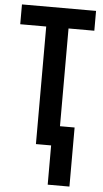

<svg xmlns="http://www.w3.org/2000/svg" viewBox="-61 -752 533 994"><g transform="rotate(5 205.5 -255.0)"><path d="M226 204V0H147V-611H12V-714H397V-611H263V-103H339V204Z"/></g></svg>

Font: Noto Sans ExtraCondensed SemiBold
Style: Regular
Weight: 600
Width: 2
Designer: Monotype Design Team
Foundry: Monotype Imaging Inc.
Version: Version 2.013; ttfautohint (v1.8.4.7-5d5b)